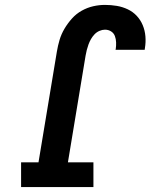

<svg xmlns="http://www.w3.org/2000/svg" viewBox="-20 -763 640 783"><path d="M66 0V-101H137L212 -553Q216 -577 223 -600.5Q230 -624 243 -646Q256 -668 273.5 -687.5Q291 -707 313.5 -719.5Q336 -732 360 -737.5Q384 -743 408 -743Q433 -743 456.5 -739Q480 -735 501 -725Q522 -715 537.5 -698.5Q553 -682 562 -660.5Q571 -639 573 -615Q575 -591 571 -567Q571 -565 570.5 -563.5Q570 -562 570 -560H451Q451 -561 451.5 -561.5Q452 -562 452 -563Q454 -576 453.5 -590Q453 -604 448.5 -616Q444 -628 433 -635Q422 -642 408 -642Q397 -642 385.5 -637Q374 -632 365.5 -623Q357 -614 351 -603.5Q345 -593 341 -582Q337 -571 334 -559.5Q331 -548 329 -536L257 -101H361V0Z"/></svg>

Font: Iosevka Curly Slab ExObl
Style: Bold
Weight: 700
Width: 7
Italic angle: -9°
Monospace: yes
Designer: Belleve Invis
Foundry: Belleve Invis
Version: Version 11.0.0; ttfautohint (v1.8.3)